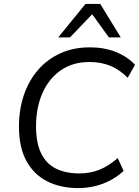

<svg xmlns="http://www.w3.org/2000/svg" viewBox="-20 -957 713 986"><path d="M380.9 8.9Q291.6 8.9 223.1 -25.5Q154.5 -59.9 115.9 -129.9Q77.4 -199.8 77.4 -307.3Q77.4 -393.9 102.3 -467.9Q127.3 -541.9 174.5 -596.9Q221.7 -651.9 289.2 -682.9Q356.8 -713.9 442 -713.9Q515.5 -713.9 575.4 -689.9Q635.3 -665.8 673.3 -624.1L635.7 -557.6Q595.1 -598.9 547.3 -618.8Q499.4 -638.6 439 -638.6Q353.5 -638.6 292.1 -595.8Q230.7 -553 197.9 -478.5Q165.1 -404 165.1 -308.7Q165.1 -222.5 191.6 -168.8Q218.1 -115.2 268.1 -90.8Q318.2 -66.4 388 -66.4Q442.9 -66.4 489.8 -85Q536.6 -103.7 584.7 -145L614.8 -79.5Q584.2 -50.8 546.8 -31Q509.3 -11.1 467.4 -1.1Q425.5 8.9 380.9 8.9ZM279.1 -765 419.1 -936.9H494.8L600.1 -765H539.2L453.3 -883.8L339.6 -765Z"/></svg>

Font: Nunito Sans 12pt ExtraLight
Style: Italic
Weight: 200
Italic angle: -9°
Designer: Vernon Adams
Foundry: Vernon Adams
Version: Version 3.101;gftools[0.9.27]